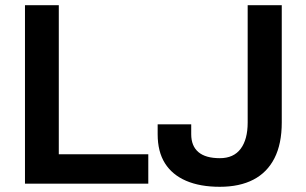

<svg xmlns="http://www.w3.org/2000/svg" viewBox="-20 -706 1175 738"><path d="M76 0V-686H206V-113H550V0ZM825 12Q749 12 695.5 -11Q642 -34 614 -78.5Q586 -123 586 -190V-228H715V-190Q715 -145 742.5 -121.5Q770 -98 825 -98Q878 -98 905 -134Q932 -170 932 -235V-686H1063V-235Q1063 -153 1035 -98Q1007 -43 954 -15.5Q901 12 825 12Z"/></svg>

Font: Archivo SemiBold SemiBold
Style: Regular
Weight: 600
Version: Version 2.001